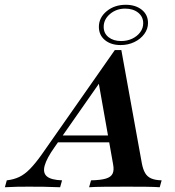

<svg xmlns="http://www.w3.org/2000/svg" viewBox="-85 -787 734 807"><path d="M-64.5 0 -56.5 -29Q-27.4 -32.3 -4.4 -43.1Q18.5 -54 41.1 -77Q63.7 -100 91.1 -138.7L397.6 -576.6H425L511.3 -100Q516.1 -75 525 -59.7Q533.9 -44.4 550.4 -37.1Q566.9 -29.8 594.4 -29L586.3 0Q563.7 -1.6 529 -2Q494.4 -2.4 450 -2.4Q393.5 -2.4 352.8 -2Q312.1 -1.6 289.5 0L297.6 -29Q337.9 -29.8 359.7 -36.3Q381.5 -42.7 388.3 -57.3Q395.2 -71.8 390.3 -96.8L328.2 -447.6L359.7 -476.6L144.4 -168.5Q111.3 -121.8 102.8 -91.1Q94.4 -60.5 112.1 -45.6Q129.8 -30.6 175.8 -29L167.7 0Q132.3 -1.6 98.8 -2Q65.3 -2.4 34.7 -2.4Q10.5 -2.4 -13.7 -2Q-37.9 -1.6 -64.5 0ZM146.8 -188.7 165.3 -217.7H410.5L415.3 -188.7ZM421.8 -597.6Q381.5 -597.6 356 -618.5Q330.6 -639.5 330.6 -674.2Q330.6 -712.9 363.3 -739.9Q396 -766.9 443.5 -766.9Q484.7 -766.9 510.9 -746Q537.1 -725 537.1 -690.3Q537.1 -665.3 521.4 -644Q505.6 -622.6 479.4 -610.1Q453.2 -597.6 421.8 -597.6ZM424.2 -614.5Q450 -614.5 471 -624.6Q491.9 -634.7 504.4 -651.6Q516.9 -668.5 516.9 -689.5Q516.9 -716.9 495.6 -733.9Q474.2 -750.8 441.1 -750.8Q404 -750.8 377.4 -728.2Q350.8 -705.6 350.8 -674.2Q350.8 -646.8 371.4 -630.6Q391.9 -614.5 424.2 -614.5Z"/></svg>

Font: Playfair 5pt SemiExpanded Light
Style: Bold Italic
Weight: 700
Italic angle: -15.6°
Version: Version 2.001;gftools[0.9.30]